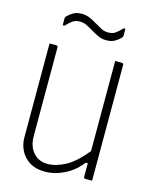

<svg xmlns="http://www.w3.org/2000/svg" viewBox="-135 -999 870 1105"><g transform="rotate(15 300.0 -446.5)"><path d="M241 20Q187 20 150.5 -2.5Q114 -25 95.5 -61.5Q77 -98 77 -139V-700H116Q127 -700 127 -689V-162Q127 -100 159.5 -63.5Q192 -27 243 -27Q294 -27 349.5 -56.5Q405 -86 468 -163V-700H507Q518 -700 518 -689V0H479Q468 0 468 -11V-91H456Q414 -37 356.5 -8.5Q299 20 241 20ZM385 -848Q411 -848 428 -859.5Q445 -871 466 -894H477V-854Q477 -851 476 -847.5Q475 -844 470 -839Q454 -823 435 -812.5Q416 -802 386 -802Q361 -802 339 -812Q317 -822 296.5 -834.5Q276 -847 256 -857Q236 -867 215 -867Q189 -867 172 -855.5Q155 -844 134 -821H123V-861Q123 -863 124 -867Q125 -871 130 -876Q146 -892 165 -902.5Q184 -913 214 -913Q239 -913 261.5 -903Q284 -893 304.5 -880.5Q325 -868 344.5 -858Q364 -848 385 -848Z"/></g></svg>

Font: Recursive Mn Lnr St Lt
Style: Regular
Weight: 300
Monospace: yes
Version: Version 1.079;hotconv 1.0.112;makeotfexe 2.5.65598; ttfautoh